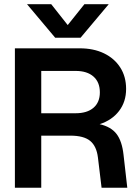

<svg xmlns="http://www.w3.org/2000/svg" viewBox="-20 -876 646 896"><path d="M356 -700H237.5L106 -856.5H219L296 -759L374 -856.5H487.5ZM308.5 -243H172.5V0H49.5V-650.5H352Q417 -650.5 465.5 -627Q514 -603.5 541.2 -561Q568.5 -518.5 568.5 -461Q568.5 -401 535.5 -358Q502.5 -315 445 -296.5Q498 -284.5 523.8 -251Q549.5 -217.5 556.5 -153.5L574 0H454L437 -141Q430.5 -194 400.8 -218.5Q371 -243 308.5 -243ZM333 -545H172.5V-347.5H333Q386.5 -347.5 416.2 -373Q446 -398.5 446 -445Q446 -492.5 416.2 -518.8Q386.5 -545 333 -545Z"/></svg>

Font: Overused Grotesk SemiBold
Style: Regular
Weight: 610
Version: Version 0.004